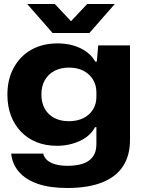

<svg xmlns="http://www.w3.org/2000/svg" viewBox="-20 -763 719 960"><path d="M316 177Q229 177 168.5 156Q108 135 74.5 96Q41 57 36 5H196Q201 25 216.5 38.5Q232 52 258 59Q284 66 318 66Q362 66 394 55.5Q426 45 444 21Q462 -3 462 -42V-127H455Q431 -82 378.5 -58Q326 -34 265 -34Q208 -34 162.5 -52.5Q117 -71 84.5 -105Q52 -139 34.5 -185.5Q17 -232 17 -290Q17 -367 49 -425Q81 -483 137 -514.5Q193 -546 268 -546Q333 -546 383 -521.5Q433 -497 456 -455H464L471 -536H630V-63Q630 14 595.5 67.5Q561 121 491 149Q421 177 316 177ZM324 -157Q366 -157 397 -172.5Q428 -188 445 -215.5Q462 -243 462 -278V-301Q462 -337 445 -365Q428 -393 397.5 -409Q367 -425 325 -425Q283 -425 252 -408.5Q221 -392 204 -362Q187 -332 187 -291Q187 -249 204 -219Q221 -189 252 -173Q283 -157 324 -157ZM243 -598 116 -743H254L335 -657L416 -743H554L427 -598Z"/></svg>

Font: Mona Sans Expanded
Style: Bold
Weight: 700
Width: 7
Designer: Deni Anggara
Foundry: GitHub
Version: Version 2.000